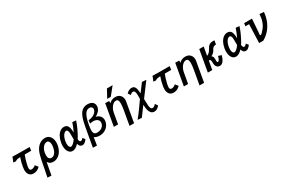

<svg xmlns="http://www.w3.org/2000/svg" viewBox="149 -2424 6301 4274"><g transform="rotate(-30 3300.0 -287.0)"><path d="M94.5 -450.5Q111.5 -489 121.5 -514.2Q131.5 -539.5 134.5 -554.5Q173.5 -550 574.5 -550L562.5 -460H397Q357.5 -365 331 -244.5Q324 -214 320.5 -192.8Q317 -171.5 317 -154Q317 -125.5 328.5 -110.2Q340 -95 366.5 -95Q393 -95 421.2 -108Q449.5 -121 470.5 -141.5L528 -69.5Q495 -35.5 456.2 -14.8Q417.5 6 362 6Q289.5 6 252.5 -39.8Q215.5 -85.5 215.5 -164Q215.5 -197 222.5 -236.5Q243.5 -359.5 280.5 -459.5Q229.5 -458 200.8 -451Q172 -444 152 -426L87 -433Z M577 240 617.5 39.5Q625.5 -1 628.5 -20Q642 -94.5 655.8 -160.8Q669.5 -227 689.5 -298.5Q714.5 -385 757.8 -442.2Q801 -499.5 855.2 -526.8Q909.5 -554 970.5 -554Q1023.5 -554 1062.5 -526Q1101.5 -498 1121.8 -449.2Q1142 -400.5 1142 -340.5Q1142 -308.5 1136 -275.5Q1121 -189.5 1081.8 -127.2Q1042.5 -65 989.2 -32.5Q936 0 879 0Q837.5 0 811.8 -8.8Q786 -17.5 772.5 -30Q759 -42.5 744.5 -63L738 -72Q734 -59.5 728 -28.5Q722 2.5 715 43Q697 144.5 677.5 244.5ZM1026 -287.5Q1031.5 -319.5 1031.5 -345.5Q1031.5 -396.5 1013 -427.2Q994.5 -458 960 -458Q924 -458 891.2 -433Q858.5 -408 835.2 -365Q812 -322 803 -270.5Q797 -235.5 797 -206Q797 -153 818 -125Q839 -97 881 -97Q915.5 -97 944.8 -120.2Q974 -143.5 995 -186.2Q1016 -229 1026 -287.5Z M1222 -198Q1222 -240 1230 -283.5Q1244.5 -366 1277.5 -427.8Q1310.5 -489.5 1356.8 -523Q1403 -556.5 1456 -556.5Q1508.5 -556.5 1538.5 -525.2Q1568.5 -494 1576.5 -435Q1584 -401 1585 -337Q1610.5 -389.5 1636 -451.5Q1661.5 -513.5 1674 -554.5L1766.5 -545.5Q1740.5 -462 1698.5 -371.2Q1656.5 -280.5 1613 -204.5L1587.5 -166.5Q1591 -129.5 1599.5 -111.5Q1608 -93.5 1627 -93.5Q1645.5 -93.5 1662 -106Q1678.5 -118.5 1691.5 -138.5L1738.5 -81Q1713.5 -45 1683.2 -19.8Q1653 5.5 1615 5.5Q1581.5 5.5 1558.2 -17.2Q1535 -40 1523 -83.5Q1440.5 6.5 1365.5 6.5Q1321 6.5 1288.8 -19Q1256.5 -44.5 1239.2 -90.8Q1222 -137 1222 -198ZM1322.5 -202.5Q1322.5 -153.5 1337.5 -124.2Q1352.5 -95 1377.5 -95Q1404.5 -95 1439 -125Q1473.5 -155 1509 -206V-211Q1508.5 -228.5 1508.5 -275.5Q1508.5 -321 1508 -348.2Q1507.5 -375.5 1505 -390.5Q1501 -418 1488.8 -437.2Q1476.5 -456.5 1458 -456.5Q1432.5 -456.5 1406.2 -433.2Q1380 -410 1359.2 -366.2Q1338.5 -322.5 1328 -264Q1322.5 -234 1322.5 -202.5Z M2164 -730Q2219.5 -730 2256.8 -712Q2294 -694 2312.2 -663.5Q2330.5 -633 2330.5 -595.5Q2330.5 -580.5 2327.5 -564.5Q2317.5 -511.5 2279 -468Q2240.5 -424.5 2184.5 -396.5Q2248.5 -382 2286.2 -340Q2324 -298 2324 -234.5Q2324 -215 2320.5 -196Q2310.5 -140 2274.2 -92.2Q2238 -44.5 2181.5 -16.2Q2125 12 2056.5 12Q1975 12 1919 -26.5Q1909.5 43.5 1902.5 86.5Q1895.5 129.5 1888 173.5L1786 169L1872 -318.5Q1898 -465.5 1934.2 -554.8Q1970.5 -644 2025.8 -687Q2081 -730 2164 -730ZM2224.5 -206.5Q2226.5 -218 2226.5 -230.5Q2226.5 -267 2206.5 -291.5Q2186.5 -316 2154.2 -327.5Q2122 -339 2085 -339Q2071.5 -339 2053.2 -336.5Q2035 -334 2001 -327.5Q2002.5 -347.5 2006 -374Q2010.5 -404 2009.5 -409.5Q2063 -412 2111.5 -431.5Q2160 -451 2192.8 -483.8Q2225.5 -516.5 2233 -557.5Q2234.5 -566 2234.5 -573.5Q2234.5 -605.5 2213 -622.2Q2191.5 -639 2161 -639Q2106.5 -639 2068.5 -599.2Q2030.5 -559.5 2005.5 -488Q1980.5 -416.5 1962 -311Q1948 -232 1948 -183Q1948 -140 1958.8 -116.5Q1969.5 -93 1990.5 -84Q2011.5 -75 2045.5 -75Q2093.5 -75 2132 -92.8Q2170.5 -110.5 2194.2 -140.5Q2218 -170.5 2224.5 -206.5Z M2818 -373.5Q2818 -428 2803 -455.5Q2788 -483 2755.5 -483Q2713.5 -483 2676.8 -454Q2640 -425 2614.5 -376.8Q2589 -328.5 2579 -272.5L2531 0H2422L2449.5 -155.5L2470 -271.5L2520 -554.5L2620.5 -550L2620 -493.5Q2647 -525 2689 -543Q2731 -561 2775 -561Q2830.5 -561 2869 -538.8Q2907.5 -516.5 2926.8 -479.2Q2946 -442 2946 -396Q2946 -374.5 2942.5 -355.5L2852.5 155.5H2735.5L2800 -210.5Q2818 -313 2818 -373.5ZM2605.5 -613 2716.5 -818H2862.5L2697.5 -613Z M3236.5 -97.5Q3166 -4 3062 137L2957.5 129.5Q3023.5 50 3091.5 -44Q3159.5 -138 3236 -248L3236.5 -275.5Q3237.5 -311.5 3237.5 -328.5Q3237.5 -394.5 3225.5 -429.8Q3213.5 -465 3179 -465Q3160.5 -465 3142 -455.2Q3123.5 -445.5 3102 -426L3060 -490.5Q3087 -517 3121.2 -536.5Q3155.5 -556 3195 -556Q3238.5 -556 3262.2 -532.5Q3286 -509 3296 -465Q3306 -421 3310 -348Q3355.5 -407.5 3438 -519L3463.5 -554L3572.5 -546L3494.5 -442Q3398 -316 3315.5 -202L3316.5 -149.5Q3317.5 -70.5 3321.2 -28Q3325 14.5 3338.8 41.2Q3352.5 68 3382.5 68Q3424.5 68 3468 12L3514 82.5Q3483.5 115 3450.5 136.5Q3417.5 158 3380.5 158Q3324.5 158 3293.2 121.5Q3262 85 3250.2 29.5Q3238.5 -26 3236.5 -97.5Z M3694.5 -450.5Q3711.5 -489 3721.5 -514.2Q3731.5 -539.5 3734.5 -554.5Q3773.5 -550 4174.5 -550L4162.5 -460H3997Q3957.5 -365 3931 -244.5Q3924 -214 3920.5 -192.8Q3917 -171.5 3917 -154Q3917 -125.5 3928.5 -110.2Q3940 -95 3966.5 -95Q3993 -95 4021.2 -108Q4049.5 -121 4070.5 -141.5L4128 -69.5Q4095 -35.5 4056.2 -14.8Q4017.5 6 3962 6Q3889.5 6 3852.5 -39.8Q3815.5 -85.5 3815.5 -164Q3815.5 -197 3822.5 -236.5Q3843.5 -359.5 3880.5 -459.5Q3829.5 -458 3800.8 -451Q3772 -444 3752 -426L3687 -433Z M4618 -373.5Q4618 -428 4603 -455.5Q4588 -483 4555.5 -483Q4513.5 -483 4476.8 -454Q4440 -425 4414.5 -376.8Q4389 -328.5 4379 -272.5L4331 0H4222L4249.5 -155.5L4270 -271.5L4320 -554.5L4420.5 -550L4420 -493.5Q4447 -525 4489 -543Q4531 -561 4575 -561Q4630.5 -561 4669 -538.8Q4707.5 -516.5 4726.8 -479.2Q4746 -442 4746 -396Q4746 -374.5 4742.5 -355.5L4652.5 155.5H4535.5L4600 -210.5Q4618 -313 4618 -373.5Z M5042 -132.5Q5041.5 -163 5040.2 -178Q5039 -193 5031.5 -208Q5024 -223 5006.5 -223H4991.5L4952 0H4838L4935 -550H5049L5010.5 -332Q5078 -356 5116.5 -432Q5142.5 -476.5 5160.2 -499Q5178 -521.5 5207.8 -536Q5237.5 -550.5 5285 -550.5H5325L5307.5 -450.5H5295.5Q5257.5 -450.5 5231.8 -427.8Q5206 -405 5188.5 -364Q5177 -342.5 5150.5 -316.8Q5124 -291 5088 -274Q5108 -262.5 5117.5 -244.5Q5127 -226.5 5128.5 -202Q5130.5 -190 5130.5 -173.5L5130 -138Q5130 -116.5 5134.2 -105Q5138.5 -93.5 5151.5 -93.5Q5191 -93.5 5221 -208.5L5301.5 -182.5Q5248 5.5 5147.5 5.5Q5109 5.5 5084.8 -15.2Q5060.5 -36 5050.5 -67.8Q5040.5 -99.5 5042 -132.5Z M5422 -198Q5422 -240 5430 -283.5Q5444.5 -366 5477.5 -427.8Q5510.5 -489.5 5556.8 -523Q5603 -556.5 5656 -556.5Q5708.5 -556.5 5738.5 -525.2Q5768.5 -494 5776.5 -435Q5784 -401 5785 -337Q5810.5 -389.5 5836 -451.5Q5861.5 -513.5 5874 -554.5L5966.5 -545.5Q5940.5 -462 5898.5 -371.2Q5856.5 -280.5 5813 -204.5L5787.5 -166.5Q5791 -129.5 5799.5 -111.5Q5808 -93.5 5827 -93.5Q5845.5 -93.5 5862 -106Q5878.5 -118.5 5891.5 -138.5L5938.5 -81Q5913.5 -45 5883.2 -19.8Q5853 5.5 5815 5.5Q5781.5 5.5 5758.2 -17.2Q5735 -40 5723 -83.5Q5640.5 6.5 5565.5 6.5Q5521 6.5 5488.8 -19Q5456.5 -44.5 5439.2 -90.8Q5422 -137 5422 -198ZM5522.5 -202.5Q5522.5 -153.5 5537.5 -124.2Q5552.5 -95 5577.5 -95Q5604.5 -95 5639 -125Q5673.5 -155 5709 -206V-211Q5708.5 -228.5 5708.5 -275.5Q5708.5 -321 5708 -348.2Q5707.5 -375.5 5705 -390.5Q5701 -418 5688.8 -437.2Q5676.5 -456.5 5658 -456.5Q5632.5 -456.5 5606.2 -433.2Q5580 -410 5559.2 -366.2Q5538.5 -322.5 5528 -264Q5522.5 -234 5522.5 -202.5Z M6172.5 -475H6076.5L6089.5 -550H6290L6259 -137Q6266 -137 6280 -139Q6294 -141 6297 -143.5Q6355 -200.5 6390.5 -247.5Q6426 -294.5 6452.8 -369.5Q6479.5 -444.5 6485.5 -554.5L6594.5 -545.5Q6583.5 -411.5 6536 -304Q6488.5 -196.5 6417.5 -120.5Q6346.5 -44.5 6260.5 2.5L6156 0Z"/></g></svg>

Font: JuliaMono
Style: Bold Italic
Weight: 700
Italic angle: -9°
Monospace: yes
Designer: cormullion
Foundry: corm
Version: Version 0.057; ttfautohint (v1.8.4)